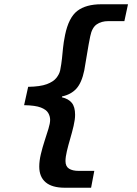

<svg xmlns="http://www.w3.org/2000/svg" viewBox="-20 -728 640 900"><path d="M284 152Q224 152 194 126.5Q164 101 164 53Q164 26 171.5 -5.5Q179 -37 189 -67.5Q199 -98 207 -124Q215 -150 215 -166Q215 -183 206 -198.5Q197 -214 171.5 -224Q146 -234 93 -235L112 -321Q169 -322 199.5 -333.5Q230 -345 244 -362.5Q258 -380 262 -398Q268 -429 270.5 -453.5Q273 -478 275.5 -503.5Q278 -529 285 -564Q302 -646 342.5 -677Q383 -708 455 -708H580L563 -629H488Q455 -629 433 -613.5Q411 -598 403 -558Q395 -519 389 -481Q383 -443 375 -398Q363 -340 338 -312.5Q313 -285 271 -276L270 -272Q301 -265 316.5 -246Q332 -227 332 -190Q332 -168 325 -138Q318 -108 309 -77.5Q300 -47 293.5 -19.5Q287 8 287 27Q287 52 303.5 62.5Q320 73 349 73H422L407 152Z"/></svg>

Font: Source Code Pro ExtraBold
Style: Italic
Weight: 800
Italic angle: -11°
Monospace: yes
Designer: Paul D. Hunt, Teo Tuominen
Foundry: Adobe Systems Incorporated
Version: Version 1.016;hotconv 1.0.116;makeotfexe 2.5.65601